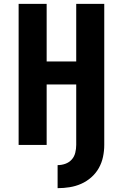

<svg xmlns="http://www.w3.org/2000/svg" viewBox="-20 -755 640 1000"><path d="M280 225V105Q301 105 320.5 98Q340 91 353.5 76Q367 61 372 40.5Q377 20 377 0V-315H223V0H77V-735H223V-435H377V-735H523V0Q523 31 516.5 62Q510 93 494.5 120.5Q479 148 455 169Q431 190 402.5 202.5Q374 215 343 220Q312 225 280 225Z"/></svg>

Font: Iosevka Curly Heavy Extended
Style: Regular
Weight: 900
Width: 7
Monospace: yes
Designer: Belleve Invis
Foundry: Belleve Invis
Version: Version 11.1.0; ttfautohint (v1.8.3)